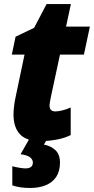

<svg xmlns="http://www.w3.org/2000/svg" viewBox="-20 -684 462 944"><path d="M178.2 9.8Q109.4 9.8 77.9 -24.2Q46.4 -58.1 46.4 -121.1Q46.4 -140.1 49.3 -163.6Q52.2 -187 57.6 -210.9L100.6 -415.5H38.1L56.6 -503.4L147.9 -547.4L209 -664.1H328.6L304.7 -553.2H421.9L392.6 -415.5H274.9L229.5 -204.1Q227.5 -193.8 225.6 -183.1Q223.6 -172.4 223.6 -165.5Q223.6 -149.9 231 -143.1Q238.3 -136.2 252.4 -136.2Q265.6 -136.2 286.1 -141.1Q306.6 -146 327.6 -155.3V-20Q298.3 -4.9 258.5 2.4Q218.8 9.8 178.2 9.8ZM128.4 240.2Q103 240.2 81.3 237.1Q59.6 233.9 40.5 227.5V133.3Q54.7 137.2 74.2 140.6Q93.8 144 105 144Q117.2 144 125.2 140.9Q133.3 137.7 137.5 131.3Q141.6 125 141.6 115.2Q141.6 101.1 128.7 90.1Q115.7 79.1 81.1 74.2L123.5 0H211.9L195.8 26.9Q230 33.2 252.4 54.2Q274.9 75.2 274.9 115.2Q274.9 158.2 256.3 185.8Q237.8 213.4 204.8 226.8Q171.9 240.2 128.4 240.2Z"/></svg>

Font: Open Sans SemiCondensed ExtraBold
Style: Italic
Weight: 800
Width: 4
Italic angle: -12°
Designer: Monotype Design Team
Foundry: Monotype Imaging Inc.
Version: Version 3.003